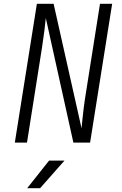

<svg xmlns="http://www.w3.org/2000/svg" viewBox="-20 -750 640 1010"><path d="M58 0 174 -730H262L409 -75Q411 -97 414 -126Q417 -155 420.5 -183Q424 -211 427 -230L506 -730H570L454 0H366L221 -655Q219 -632 213.5 -588.5Q208 -545 201 -500L122 0ZM123 240 238 95H319L191 240Z"/></svg>

Font: NKDuy Mono ExtraLight
Style: Italic
Weight: 200
Italic angle: -9°
Monospace: yes
Designer: NKDuy
Foundry: NKDuy
Version: Version 2.251; ttfautohint (v1.8.4.7-5d5b)